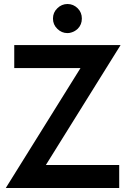

<svg xmlns="http://www.w3.org/2000/svg" viewBox="-20 -934 646 954"><path d="M379.9 -595.7Q297.9 -595.7 50.8 -595.7Q50.8 -624 50.8 -710Q117.2 -710 315.4 -710Q380.9 -710 579.1 -710Q486.3 -560.5 208 -114.3Q298.8 -114.3 572.3 -114.3Q572.3 -85.9 572.3 0Q431.6 0 8.8 0Q101.6 -149.4 379.9 -595.7ZM315.4 -769.5Q286.1 -769.5 264.6 -791Q243.2 -811.5 243.2 -841.8Q243.2 -872.1 264.6 -892.6Q286.1 -914.1 315.4 -914.1Q344.7 -914.1 366.2 -892.6Q386.7 -872.1 386.7 -841.8Q386.7 -811.5 366.2 -791Q352.5 -778.3 336.9 -773.4Q326.2 -769.5 315.4 -769.5Z"/></svg>

Font: SSportsD
Style: Medium
Weight: 400
Designer: Swiss Typefaces
Version: Version 1.000